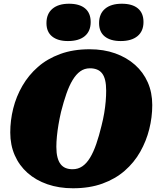

<svg xmlns="http://www.w3.org/2000/svg" viewBox="-20 -992 858 1029"><path d="M371 17Q296 17 234 -4.5Q172 -26 127.5 -65.5Q83 -105 59 -160Q35 -215 35 -282Q35 -347 51 -411Q67 -475 100 -532Q133 -589 183 -633Q233 -677 302.5 -702.5Q372 -728 460 -728Q536 -728 597.5 -706Q659 -684 703.5 -644.5Q748 -605 772 -550.5Q796 -496 796 -429Q796 -364 780 -300Q764 -236 731.5 -178.5Q699 -121 648.5 -77Q598 -33 529 -8Q460 17 371 17ZM462 -626Q433 -626 410.5 -610Q388 -594 369.5 -563.5Q351 -533 336 -490Q321 -447 307 -392Q299 -357 293.5 -324.5Q288 -292 285 -261.5Q282 -231 282 -205Q282 -172 288 -149Q294 -126 305 -112Q316 -98 332 -91.5Q348 -85 369 -85Q398 -85 421 -100.5Q444 -116 462.5 -146.5Q481 -177 496 -220.5Q511 -264 524 -318Q533 -353 538.5 -386Q544 -419 546.5 -449Q549 -479 549 -506Q549 -539 543.5 -562Q538 -585 527 -599Q516 -613 499.5 -619.5Q483 -626 462 -626ZM344 -772Q290 -772 259.5 -796.5Q229 -821 229 -868Q229 -918 261 -945Q293 -972 350 -972Q406 -972 436 -947Q466 -922 466 -874Q466 -825 434.5 -798.5Q403 -772 344 -772ZM627 -772Q572 -772 541.5 -796.5Q511 -821 511 -868Q511 -918 543 -945Q575 -972 633 -972Q689 -972 719 -947Q749 -922 749 -874Q749 -825 717 -798.5Q685 -772 627 -772Z"/></svg>

Font: Roboto Serif 20pt Black
Style: Italic
Weight: 900
Italic angle: -10°
Version: Version 1.008